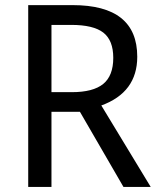

<svg xmlns="http://www.w3.org/2000/svg" viewBox="-20 -734 640 754"><path d="M182.1 -294.9V0H90.8V-713.9H265.1Q519 -713.9 519 -511.2Q519 -371.1 377.9 -319.8L571.8 0H464.8L293.9 -294.9ZM182.1 -372.1H262.2Q345.7 -372.1 385.3 -404.3Q424.8 -436.5 424.8 -506.8Q424.8 -575.7 385.7 -606Q346.7 -636.2 259.8 -636.2H182.1Z"/></svg>

Font: WenQuanYi Micro Hei Mono
Style: Regular
Weight: 400
Foundry: Ascender Corporation
Version: Version 0.2.0-beta